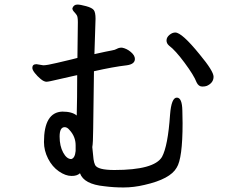

<svg xmlns="http://www.w3.org/2000/svg" viewBox="-20 -785 1040 838"><path d="M291 -90.8Q307.1 -94.7 310.1 -126V-150.9Q310.1 -189 283.2 -217.8Q273.4 -230 262.2 -230Q240.2 -230 240.2 -189Q240.2 -147.9 255.6 -119.4Q271 -90.8 291 -90.8ZM862.8 -407.2Q846.7 -407.2 837.9 -425.8Q826.7 -455.6 785.9 -510.7Q745.1 -565.9 717.8 -585.9Q706.5 -595.7 706.8 -608.9Q707 -622.1 719.5 -632.6Q731.9 -643.1 745.1 -643.1Q773.9 -643.1 851.1 -547.9Q912.1 -474.6 912.1 -450.2Q912.1 -423.3 882.8 -410.2Q875 -407.2 862.8 -407.2ZM519 33.2Q475.1 33.2 435.1 27.8Q346.2 19 329.1 -28.8Q315.9 -16.6 292 -17.1Q266.1 -17.1 237.1 -37.1Q208 -57.1 189.9 -92.5Q171.9 -127.9 171.9 -165Q171.9 -294.9 252 -297.9Q294.9 -297.9 314.9 -280.8Q316.9 -355 316.9 -457L303.2 -454.1Q283.2 -450.2 237.5 -439.2Q191.9 -428.2 183.1 -428.2Q171.9 -428.2 157.5 -440.2Q143.1 -452.1 132.1 -466.1Q121.1 -480 121.1 -488.8Q121.1 -504.9 139.2 -504.9L168.9 -500Q185.1 -500 228.5 -510.5Q272 -521 293.5 -525.9Q314.9 -530.8 317.9 -532.2L319.8 -688Q319.8 -711.9 314.9 -719Q310.1 -726.1 303 -733.6Q295.9 -741.2 295.9 -749Q301.8 -765.1 317.9 -765.1Q330.1 -765.1 356 -758.1Q381.8 -751 389.4 -741Q397 -731 397 -703.1L392.1 -548.8Q451.2 -562 466.6 -564.5Q481.9 -566.9 490.5 -572Q499 -577.1 512.2 -577.1Q533.2 -573.2 551 -558.1Q568.8 -543 568.8 -527.8Q568.8 -504.9 533.2 -500Q474.1 -493.2 390.1 -474.1Q387.2 -285.2 386.7 -222.2Q386.2 -159.2 382.8 -143.1L388.2 -89.8Q390.1 -75.7 395 -64.9Q406.2 -43 479 -43Q652.8 -43 687 -100.1Q712.9 -147.9 722.2 -284.2Q728 -359.4 752 -358.9Q774.9 -358.9 775.9 -301.8L776.9 -247.1Q776.9 -93.3 751 -53.2Q723.1 -3.4 610.8 22Q564 33.2 519 33.2Z"/></svg>

Font: LXGW WenKai Screen R
Style: Regular
Weight: 400
Designer: Fontworks Inc.
Version: Version 1.235;May 31, 2022